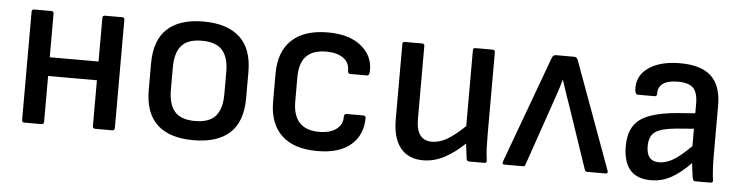

<svg xmlns="http://www.w3.org/2000/svg" viewBox="-38 -658 3200 827"><g transform="rotate(5 1562.0 -244.5)"><path d="M82 0Q72 0 72 -11V-479Q72 -489 82 -489H156Q167 -489 167 -479V-290H378V-479Q378 -489 389 -489H463Q473 -489 473 -479V-11Q473 0 463 0H389Q378 0 378 -11V-209H167V-11Q167 0 156 0Z M814 12Q711 12 657.5 -37.5Q604 -87 604 -188V-301Q604 -402 657.5 -451.5Q711 -501 814 -501Q916 -501 970.5 -451.5Q1025 -402 1025 -301V-188Q1025 -87 971.5 -37.5Q918 12 814 12ZM814 -71Q875 -71 902.5 -102Q930 -133 930 -197V-293Q930 -356 902.5 -387Q875 -418 814 -418Q753 -418 726 -387Q699 -356 699 -293V-197Q699 -133 726 -102Q753 -71 814 -71Z M1350 12Q1248 12 1195 -38.5Q1142 -89 1142 -184V-305Q1142 -400 1196 -450.5Q1250 -501 1352 -501Q1443 -501 1495 -459.5Q1547 -418 1546 -353Q1546 -331 1535 -331H1462Q1452 -331 1452 -346Q1452 -380 1425 -399Q1398 -418 1352 -418Q1294 -418 1265.5 -388.5Q1237 -359 1237 -296V-193Q1237 -71 1351 -71Q1398 -71 1424.5 -91Q1451 -111 1451 -142Q1451 -158 1461 -158H1534Q1545 -158 1545 -148Q1545 -75 1495 -31.5Q1445 12 1350 12Z M1807 12Q1743 12 1709 -30.5Q1675 -73 1675 -154V-479Q1675 -489 1685 -489H1759Q1770 -489 1770 -479V-163Q1770 -71 1838 -71Q1870 -71 1902.5 -89.5Q1935 -108 1980 -151V-479Q1980 -489 1990 -489H2064Q2075 -489 2075 -479V-123Q2075 -95 2076 -66.5Q2077 -38 2081 -11Q2083 0 2070 0H2007Q1996 0 1994 -10Q1992 -26 1990 -42.5Q1988 -59 1986 -76Q1942 -34 1898 -11Q1854 12 1807 12Z M2159 0Q2146 0 2151 -13L2321 -475Q2326 -489 2338 -489H2417Q2429 -489 2434 -475L2603 -13Q2608 0 2595 0H2516Q2507 0 2505 -9L2417 -269Q2407 -298 2397 -326.5Q2387 -355 2378 -384H2376Q2368 -354 2358 -325.5Q2348 -297 2338 -267L2249 -9Q2247 0 2238 0Z M2792 12Q2672 12 2672 -126Q2672 -203 2718.5 -239.5Q2765 -276 2880 -286L2958 -292V-333Q2958 -381 2938.5 -401Q2919 -421 2872 -421Q2786 -421 2787 -361Q2787 -350 2777 -350H2704Q2694 -350 2692 -369Q2687 -429 2737 -465Q2787 -501 2875 -501Q2966 -501 3009.5 -460Q3053 -419 3053 -334V-122Q3053 -87 3054.5 -60Q3056 -33 3059 -12Q3061 0 3049 0H2984Q2977 0 2975 -4Q2973 -8 2971 -14Q2970 -21 2967.5 -39.5Q2965 -58 2963 -77Q2918 -31 2878 -9.5Q2838 12 2792 12ZM2766 -133Q2766 -68 2820 -68Q2849 -68 2880 -85.5Q2911 -103 2958 -150V-225L2881 -219Q2816 -213 2791 -194.5Q2766 -176 2766 -133Z"/></g></svg>

Font: Sofia Sans Medium
Style: Regular
Weight: 500
Designer: Botio Nikoltchev, Ani Petrova
Foundry: lettersoup
Version: Version 4.101; ttfautohint (v1.8.4.7-5d5b)